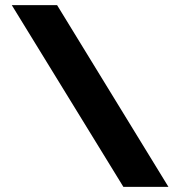

<svg xmlns="http://www.w3.org/2000/svg" viewBox="-20 -730 703 750"><path d="M462 0H638L203 -710H26Z"/></svg>

Font: RT Raleway ExtraBold
Style: Regular
Weight: 400
Designer: Matt McInerney, Pablo Impallari, Rodrigo Fuenzalida — Edited by Milan Moffatt in April 2016
Foundry: Matt McInerney, Pablo Impallari, Rodrigo Fuenzalida — Edited by Milan Moffatt in April 2016
Version: Version 3.001